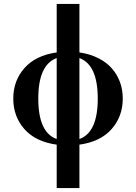

<svg xmlns="http://www.w3.org/2000/svg" viewBox="-20 -732 696 982"><path d="M386.2 -711.9V-463.9Q439.9 -456.1 482.7 -434.6Q525.4 -413.1 552.5 -381.8Q579.6 -350.6 593.8 -311.5Q607.9 -272.5 607.9 -228Q607.9 -136.2 550.5 -71.5Q493.2 -6.8 386.2 7.8V230H270V7.8Q162.6 -6.8 105.2 -71.3Q47.9 -135.7 47.9 -228Q47.9 -319.3 105.2 -384Q162.6 -448.7 270 -463.9V-711.9ZM386.2 -435.1V-21Q480 -54.2 480 -228Q480 -400.4 386.2 -435.1ZM270 -435.1Q175.8 -400.4 175.8 -228Q175.8 -54.2 270 -21Z"/></svg>

Font: Flanker Steampunk
Style: Bold
Weight: 700
Designer: Alexey Kryukov, Leonardo Di Lena
Foundry: Alexey Kryukov, Leonardo Di Lena
Version: 1.210